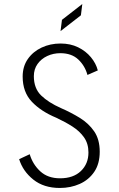

<svg xmlns="http://www.w3.org/2000/svg" viewBox="-20 -922 590 953"><path d="M277 11Q197.5 11 145.5 -30.5Q93.5 -72 75 -132L127.5 -156.5Q142.5 -106 180 -71.5Q217.5 -37 278 -37Q344 -37 381.5 -73Q419 -109 419 -165Q419 -209 397.2 -240Q375.5 -271 339.5 -294Q303.5 -317 259.5 -337.5Q183.5 -369 138 -417Q92.5 -465 92.5 -542Q92.5 -592.5 118.2 -629.2Q144 -666 186.8 -686Q229.5 -706 280.5 -706Q329.5 -706 367.8 -687.2Q406 -668.5 431.2 -638Q456.5 -607.5 465.5 -572.5L414 -550Q402 -595 368.8 -626.5Q335.5 -658 279.5 -658Q244.5 -658 214.5 -644Q184.5 -630 166.2 -604.2Q148 -578.5 148 -544Q148 -483.5 184.2 -448.2Q220.5 -413 282.5 -385.5Q332 -364 376 -337Q420 -310 447.5 -270Q475 -230 475 -169Q475 -109 447.8 -69Q420.5 -29 375.5 -9Q330.5 11 277 11ZM280.5 -767.5 287.5 -823.5 388.5 -902 381.5 -846Z"/></svg>

Font: Trispace SemiCondensed ExtraLight
Style: Regular
Weight: 200
Width: 4
Designer: Tyler Finck
Foundry: Etcetera Type Company
Version: Version 1.210; ttfautohint (v1.8.3)